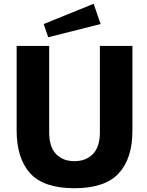

<svg xmlns="http://www.w3.org/2000/svg" viewBox="-20 -985 779 1015"><path d="M68 -295V-742H240V-285Q240 -208 276.5 -170.5Q313 -133 373 -133Q434 -133 471 -170.5Q508 -208 508 -285V-742H680V-293Q680 -147 607.5 -68.5Q535 10 373 10Q211 10 139.5 -69Q68 -148 68 -295ZM512 -858 235 -788 211 -858 475 -965Z"/></svg>

Font: Morrison
Style: Bold
Weight: 700
Designer: Pablo Impallari, Rodrigo Fuenzalida (Modified by Dan O. Williams)
Version: Version 0.03;June 6, 2019;FontCreator 11.5.0.2425 64-bit; tt